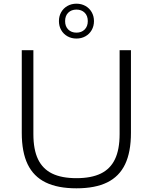

<svg xmlns="http://www.w3.org/2000/svg" viewBox="-20 -1012 828 1041"><path d="M98 -292V-740H161V-285Q161 -201 186.2 -148.5Q211.5 -96 262.8 -71Q314 -46 394.5 -46Q475 -46 526.5 -71Q578 -96 603.2 -148.5Q628.5 -201 628.5 -285V-740H690V-292Q690 -187.5 658.2 -121.2Q626.5 -55 561.2 -23Q496 9 394.5 9Q293 9 227.5 -23Q162 -55 130 -121.2Q98 -187.5 98 -292ZM299.5 -897.5Q299.5 -924.5 311.8 -946Q324 -967.5 345.8 -979.8Q367.5 -992 394.5 -992Q421.5 -992 443.2 -979.8Q465 -967.5 477.2 -946Q489.5 -924.5 489.5 -897.5Q489.5 -870.5 477.2 -849Q465 -827.5 443.2 -815.2Q421.5 -803 394.5 -803Q367.5 -803 345.8 -815.2Q324 -827.5 311.8 -849Q299.5 -870.5 299.5 -897.5ZM456 -897.5Q456 -926.5 439 -943.2Q422 -960 394.5 -960Q367 -960 350 -943.2Q333 -926.5 333 -897.5Q333 -869 350 -852Q367 -835 394.5 -835Q422 -835 439 -852Q456 -869 456 -897.5Z"/></svg>

Font: Encode Sans Expanded Light
Style: Regular
Weight: 300
Width: 7
Designer: Multiple Designers
Foundry: Impallari Type
Version: Version 2.000